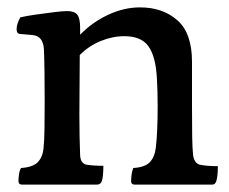

<svg xmlns="http://www.w3.org/2000/svg" viewBox="-20 -580 620 520"><path d="M40 -80Q30 -80 30 -90Q30 -97 31.5 -108Q33 -119 37 -125Q69 -127 82.5 -141Q96 -155 98 -180Q100 -197 100.5 -232Q101 -267 101 -306Q101 -345 100.5 -384.5Q100 -424 99 -446Q97 -482 69 -485L35 -488Q25 -488 25 -501Q25 -515 35 -533Q52 -537 77 -540.5Q102 -544 126 -547Q150 -550 162 -550Q182 -550 189.5 -540Q197 -530 197 -505Q197 -496 197 -486Q230 -520 273 -540Q316 -560 359 -560Q421 -560 460.5 -525Q500 -490 500 -413V-292Q500 -244 500.5 -210.5Q501 -177 503 -160Q506 -138 521 -134Q539 -130 570 -130Q570 -104 566 -90Q563 -80 555 -80H345Q335 -80 335 -90Q335 -94 336 -104.5Q337 -115 341 -125Q373 -127 386 -141Q399 -155 402 -180Q407 -222 407 -292Q407 -312 406.5 -331Q406 -350 405 -367Q402 -426 382.5 -454Q363 -482 317 -482Q285 -482 253 -469Q221 -456 196 -431Q196 -393 195.5 -351Q195 -309 195 -270Q195 -240 195.5 -212Q196 -184 197 -159Q198 -146 203 -140.5Q208 -135 214 -134Q232 -131 260 -131Q260 -121 259 -108Q258 -95 256 -90Q253 -80 242 -80Z"/></svg>

Font: Gowun Batang
Style: Bold
Weight: 700
Designer: Yanghee Ryu
Foundry: Yanghee Ryu
Version: Version 2.000